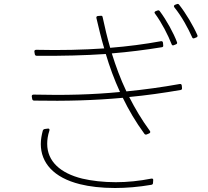

<svg xmlns="http://www.w3.org/2000/svg" viewBox="-20 -888 1040 960"><path d="M866 -868 855 -864C849 -861 848 -856 852 -851C888 -807 921 -746 941 -701C943 -696 947 -695 952 -697L962 -701C967 -703 969 -707 967 -712C946 -760 909 -822 876 -864C873 -868 870 -869 866 -868ZM769 -836 758 -832C752 -829 751 -825 755 -820C789 -774 821 -711 838 -667C840 -661 844 -660 849 -662L859 -666C865 -668 867 -672 865 -677C848 -723 812 -788 779 -832C776 -836 773 -837 769 -836ZM580 -428C445 -415 305 -411 148 -415C141 -415 138 -411 139 -405L141 -393C142 -388 145 -385 151 -385C310 -382 453 -386 594 -399C623 -339 658 -279 702 -219C705 -215 709 -214 714 -216L726 -221C732 -224 733 -229 729 -234C688 -290 655 -346 626 -403C711 -411 795 -423 883 -438C888 -439 891 -442 890 -448L889 -460C888 -466 885 -469 879 -468C790 -452 702 -440 612 -431C582 -494 559 -557 539 -621C623 -628 704 -638 790 -652C795 -653 797 -656 796 -662L795 -674C794 -680 791 -683 785 -682C703 -667 619 -656 531 -649C516 -700 504 -752 493 -803C492 -808 489 -810 483 -809L469 -808C463 -807 461 -803 462 -798C474 -747 486 -696 501 -646C397 -639 285 -636 161 -639C154 -639 151 -635 152 -629L154 -617C155 -612 158 -609 164 -609C293 -608 403 -611 509 -618C528 -554 551 -491 580 -428ZM194 -235C188 -212 184 -190 184 -168C184 -75 247 0 380 33C428 45 487 52 555 52C611 52 673 47 737 36C742 35 745 32 745 27L746 13C747 7 743 4 737 5C676 17 616 23 559 23C496 23 438 16 391 5C282 -22 216 -81 216 -169C216 -189 219 -211 227 -235C229 -242 226 -246 219 -245L204 -243C199 -242 196 -240 194 -235Z"/></svg>

Font: LINE Seed JP_OTF Thin
Style: Regular
Weight: 250
Designer: LY Corporation & Fontrix & Fontworks
Version: Version 1.007